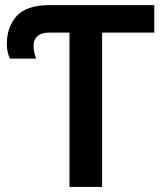

<svg xmlns="http://www.w3.org/2000/svg" viewBox="-20 -734 642 754"><path d="M380.9 0V-606H585.9V-713.9H174.8C114.3 -713.9 71.3 -699.7 45.4 -670.9C19.5 -642.1 6.8 -605.5 6.8 -561C6.8 -538.1 12.7 -516.1 19 -503.9H122.1C118.2 -513.7 111.8 -531.7 111.8 -553.2C111.8 -584 130.4 -606 172.9 -606H252.9V0Z"/></svg>

Font: Noto Reveo Sans
Style: Regular
Weight: 600
Designer: Monotype Design Team
Foundry: Monotype Imaging Inc.
Version: Version 2.007